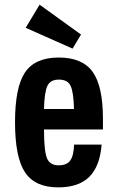

<svg xmlns="http://www.w3.org/2000/svg" viewBox="-20 -802 511 832"><path d="M426.1 -241.1V-286.1Q426.1 -428.6 381.6 -490.6Q337 -552.7 234.6 -552.7Q132.1 -552.7 88.6 -488.5Q45.1 -424.3 45.1 -272.3Q45.1 -119.9 88.6 -54.9Q132.1 10 232.4 10Q321 10 367 -35.8Q413 -81.6 420.3 -175.3H301.1Q299.4 -126.9 284.2 -106.2Q269 -85.6 234.1 -85.6Q196.3 -85.6 183.6 -116.2Q170.9 -146.9 170.6 -241.1ZM300.7 -329.6H170.6Q172.6 -404.7 185.8 -430.9Q199 -457.1 235.3 -457.1Q272.3 -457.1 285.5 -430.9Q298.7 -404.7 300.7 -329.6ZM331.1 -652.3 151.6 -781.7 91.3 -681.6 294.4 -591.4Z"/></svg>

Font: Secuela Black
Style: Regular
Weight: 900
Designer: Fernando Haro
Foundry: deFharo
Version: Version 1.704